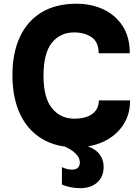

<svg xmlns="http://www.w3.org/2000/svg" viewBox="-20 -760 724 1004"><path d="M378.5 10.5Q273 10.5 198.5 -34.8Q124 -80 84.5 -164.8Q45 -249.5 45 -367Q45 -482 83.5 -565.8Q122 -649.5 196.8 -695Q271.5 -740.5 380 -740.5Q458.5 -740.5 521.8 -710.5Q585 -680.5 622 -622.8Q659 -565 658.5 -481.5H496Q495.5 -541 458.5 -565.8Q421.5 -590.5 368 -590.5Q294.5 -590.5 251 -536Q207.5 -481.5 207.5 -363.5Q207.5 -248.5 251.8 -194Q296 -139.5 368.5 -139.5Q429.5 -139.5 463 -164.5Q496.5 -189.5 497 -235H660Q660.5 -160 623 -104.8Q585.5 -49.5 521.5 -19.5Q457.5 10.5 378.5 10.5ZM400.5 224Q376.5 224 351.5 219.5Q326.5 215 303.5 204.5L304 114Q331 127 356 127Q397.5 127 397.5 88.5Q397.5 65 374.8 42.2Q352 19.5 303.5 0H423Q476.5 15.5 499.2 45Q522 74.5 522 112Q522 163.5 488.8 193.8Q455.5 224 400.5 224Z"/></svg>

Font: Spline Sans
Style: Bold
Weight: 700
Designer: Eben Sorkin, Mirko Velimirovic
Foundry: Sorkin Type
Version: Version 1.000; ttfautohint (v1.8.3)